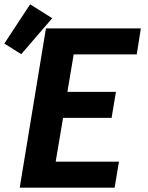

<svg xmlns="http://www.w3.org/2000/svg" viewBox="-62 -866 682 886"><path d="M29 0 150 -735H588L569 -615H278L249 -442H473L453 -322H229L195 -120H487L467 0ZM36 -616 -42 -665 77 -846 179 -782Z"/></svg>

Font: Iosevka Curly HvExObl
Style: Regular
Weight: 900
Width: 7
Italic angle: -9°
Monospace: yes
Designer: Belleve Invis
Foundry: Belleve Invis
Version: Version 11.1.0; ttfautohint (v1.8.3)